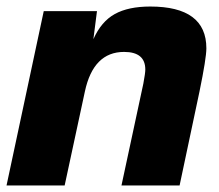

<svg xmlns="http://www.w3.org/2000/svg" viewBox="-26 -568 672 588"><path d="M271 -534 260 -448Q284 -502 325.5 -525Q367 -548 434 -548Q606 -548 606 -420Q606 -390 585 -288L524 0H346L413 -312Q419 -344 419 -355Q419 -409 354 -409Q260 -409 234 -288L172 0H-6L108 -534Z"/></svg>

Font: Nacelle Heavy
Style: Italic
Weight: 800
Italic angle: -12°
Designer: Sora Sagano
Foundry: Sora Sagano
Version: Version 1.000;FEAKit 1.0